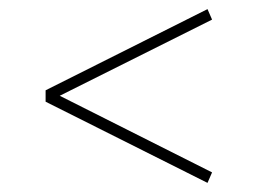

<svg xmlns="http://www.w3.org/2000/svg" viewBox="-20 -546 565 421"><path d="M80 -348V-323L435 -145L445 -168L111 -336L445 -503L435 -526Z"/></svg>

Font: LT Wave Text Thin
Style: Regular
Weight: 100
Designer: Daniel Lyons
Version: Version 2.5 (Glyphs App)